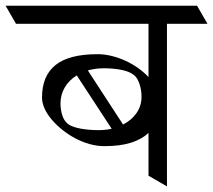

<svg xmlns="http://www.w3.org/2000/svg" viewBox="-62 -665 760 685"><path d="M467.8 -190.9Q443.8 -168 405.3 -155.8Q366.7 -143.6 310.5 -143.6Q284.2 -143.6 257.3 -151.1Q230.5 -158.7 205.8 -171.9Q181.2 -185.1 159.7 -202.4Q138.2 -219.7 122.1 -238.8Q106 -257.8 96.9 -278.1Q87.9 -298.3 87.9 -316.9Q87.9 -394.5 136.2 -433.1Q184.6 -471.7 286.1 -471.7Q310.5 -471.7 335.7 -465.6Q360.8 -459.5 384.5 -448.7Q408.2 -438 429.7 -422.9Q451.2 -407.7 467.8 -390.1V-580.1H-4.9L-42 -644.5H641.1L678.2 -580.1H533.7V0L467.8 -38.1ZM308.1 -421.4Q292.5 -421.4 278.3 -419.4Q264.2 -417.5 251.5 -413.6L377 -220.7Q407.7 -236.3 425.3 -262Q442.9 -287.6 442.9 -319.8Q442.9 -343.8 435.8 -365Q428.7 -386.2 417.5 -396Q401.4 -409.7 372.3 -415.5Q343.3 -421.4 308.1 -421.4ZM288.6 -200.7Q301.3 -200.7 313.2 -201.9Q325.2 -203.1 336.4 -205.6L211.9 -396Q184.1 -378.9 168.9 -352.8Q153.8 -326.7 153.8 -295.4Q153.8 -274.9 159.9 -254.6Q166 -234.4 180.2 -223.1Q188 -216.8 200.9 -212.4Q213.9 -208 228.5 -205.6Q243.2 -203.1 258.8 -201.9Q274.4 -200.7 288.6 -200.7Z"/></svg>

Font: Kurinto Seri
Style: Regular
Weight: 400
Designer: Kurinto was developed by Clint Goss from a range of fonts that are compatible with the SIL Open Font License Version 1.1
Foundry: Clinton F. Goss
Version: Version 2.196; July 25, 2020